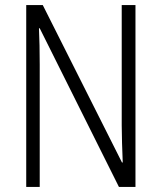

<svg xmlns="http://www.w3.org/2000/svg" viewBox="-20 -734 634 754"><path d="M512 0V-714H458V-242C458 -202 460 -145 462 -96H459L148 -714H83V0H136V-480C136 -533 135 -579 133 -623H136L447 0Z"/></svg>

Font: Noto Sans Arabic Cond Light
Style: Regular
Weight: 300
Width: 3
Designer: Monotype Design Team, Nadine Chahine, Nizar Qandah and Khaled Hosny
Foundry: Monotype Imaging Inc.
Version: Version 2.012